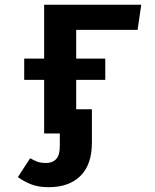

<svg xmlns="http://www.w3.org/2000/svg" viewBox="-20 -563 655 810"><path d="M185.6 226.7Q141 226.7 110 214.1Q79 201.5 55.4 184.1L107.2 104.6Q122.6 113.3 137.2 119Q151.8 124.6 174.4 124.6Q201.5 124.6 216.9 108.2Q232.3 91.8 232.3 52.8V0H166.2V-226.2H82.1V-315.9H166.2V-543.1H575.9L560.5 -436.9H301.5V-315.9H424.1V-226.2H301.5V-102.1H367.7V39Q367.7 131.3 319.5 179Q271.3 226.7 185.6 226.7Z"/></svg>

Font: Fira Code SemiBold
Style: Regular
Weight: 600
Designer: Carrois Corporate, Edenspiekermann AG, Nikita Prokopov
Foundry: Carrois Corporate, Edenspiekermann AG, Nikita Prokopov
Version: Version 6.002